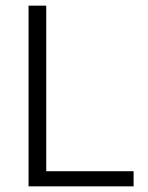

<svg xmlns="http://www.w3.org/2000/svg" viewBox="-20 -659 524 679"><path d="M143.5 0H81V-639H143.5ZM113.5 -53.5H452.5V0H113.5Z"/></svg>

Font: Anek Latin Medium Light
Style: Regular
Weight: 300
Version: Version 1.003